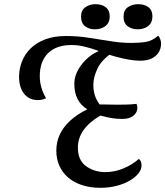

<svg xmlns="http://www.w3.org/2000/svg" viewBox="-20 -875 789 917"><path d="M460 22Q411 22 371.5 9Q332 -4 305 -27.5Q278 -51 263.5 -83.5Q249 -116 249 -155Q249 -197 265.5 -232.5Q282 -268 315 -298.5Q348 -329 397 -353Q366 -371 350 -403Q334 -435 335 -479Q336 -512 354.5 -544Q373 -576 402.5 -601Q432 -626 464 -635L521 -627Q466 -590 446.5 -549.5Q427 -509 426 -475Q425 -446 432.5 -421.5Q440 -397 456 -376Q462 -376 477 -376Q492 -376 509.5 -375.5Q527 -375 539 -375Q552 -375 580 -375.5Q608 -376 632 -379Q634 -375 635 -370.5Q636 -366 636 -360Q636 -338 617.5 -322.5Q599 -307 564 -307Q539 -307 516 -310.5Q493 -314 459 -323Q405 -291 378.5 -253Q352 -215 352 -170Q352 -109 391.5 -81Q431 -53 484 -53Q528 -53 570.5 -71Q613 -89 643 -116Q650 -111 653 -103Q656 -95 656 -86Q656 -65 640.5 -46Q625 -27 598 -11.5Q571 4 535.5 13Q500 22 460 22ZM160 -397Q133 -397 113 -410.5Q93 -424 82 -449Q71 -474 71 -508Q71 -544 84 -579Q97 -614 124.5 -642Q152 -670 194.5 -686.5Q237 -703 295 -703Q349 -703 402 -695Q455 -687 506.5 -678.5Q558 -670 607 -670Q646 -670 677 -675Q708 -680 736 -705Q742 -697 746 -686Q750 -675 749 -664Q749 -645 739 -627Q729 -609 707 -597Q685 -585 649 -585Q626 -585 596.5 -590Q567 -595 530.5 -605Q494 -615 449 -630L448 -633Q417 -644 385 -652Q353 -660 322 -660Q249 -660 209.5 -621Q170 -582 170 -511Q170 -483 178 -456Q186 -429 200 -406Q192 -402 183 -399.5Q174 -397 160 -397ZM638 -735Q609 -735 589.5 -750Q570 -765 570 -795Q570 -826 590.5 -840.5Q611 -855 641 -855Q670 -855 689 -840.5Q708 -826 708 -797Q708 -766 687.5 -750.5Q667 -735 638 -735ZM433 -735Q405 -735 386 -750Q367 -765 367 -795Q367 -826 387.5 -840.5Q408 -855 436 -855Q466 -855 485 -840.5Q504 -826 504 -797Q504 -766 483.5 -750.5Q463 -735 433 -735Z"/></svg>

Font: Sansita Swashed Light
Style: Regular
Weight: 300
Designer: Pablo Cosgaya
Foundry: Omnibus-Type
Version: Version 1.003